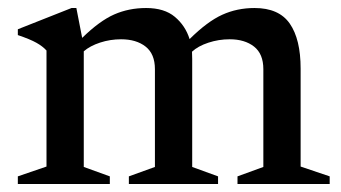

<svg xmlns="http://www.w3.org/2000/svg" viewBox="-20 -459 851 479"><path d="M459.5 -312V-42.5L524 -19V0H301.5V-19L366.5 -42.5V-286.5Q366.5 -324.5 343.2 -342.8Q320 -361 282 -361Q255 -361 229.8 -352.8Q204.5 -344.5 189 -331V-42.5L254 -19V0H24.5V-19L96 -43.5V-333Q86.5 -343.5 71 -352.2Q55.5 -361 24.5 -371.5V-386L158.5 -439H170.5L185 -364.5Q228.5 -407 265 -423Q301.5 -439 344.5 -439Q390 -439 416.2 -417Q442.5 -395 453 -361.5Q497.5 -405.5 534.5 -422.2Q571.5 -439 615 -439Q676 -439 703 -400Q730 -361 730 -288V-43.5L802.5 -19V0H572.5V-19L637 -42.5V-286.5Q637 -324.5 613.8 -342.8Q590.5 -361 553 -361Q525.5 -361 499.8 -352.5Q474 -344 459 -330Q459.5 -321 459.5 -312Z"/></svg>

Font: Newsreader Text Medium
Style: Regular
Weight: 500
Designer: Hugues Gentile
Foundry: Production Type
Version: Version 1.001